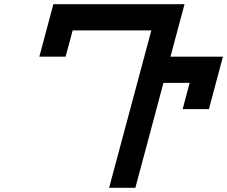

<svg xmlns="http://www.w3.org/2000/svg" viewBox="-20 -895 1082 915"><path d="M500 0H625Q647.5 -83 692.1 -250Q736.8 -417 758.8 -500H883.8Q877.9 -479 866.9 -437.3Q856 -395.5 850.6 -375H975.6Q986.8 -416.5 1009 -500Q1031.2 -583.5 1042.5 -625H792.5Q803.7 -667 825.9 -750.2Q848.1 -833.5 859.4 -875H234.4Q223.1 -833 200.9 -750Q178.7 -667 167.5 -625H292.5Q298.3 -646 309.6 -687.7Q320.8 -729.5 326.2 -750H701.2Z"/></svg>

Font: Faithful 32x
Style: Oblique
Weight: 400
Foundry: Faithful Resource Pack
Version: Version 1.0; January 27, 2023